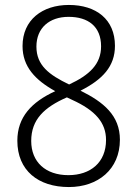

<svg xmlns="http://www.w3.org/2000/svg" viewBox="-20 -744 554 775"><path d="M258 11C375 11 464 -60 464 -180C464 -278 398 -332 305 -378C394 -423 444 -476 444 -559C444 -666 368 -724 258 -724C151 -724 71 -664 71 -558C71 -475 122 -421 203 -376C107 -332 50 -271 50 -176C50 -56 134 11 258 11ZM259 -403C178 -442 127 -480 127 -556C127 -631 179 -676 257 -676C336 -676 388 -637 388 -557C388 -485 341 -441 259 -403ZM256 -37C164 -37 106 -90 106 -175C106 -262 159 -311 250 -351L271 -341C366 -298 408 -248 408 -179C408 -88 345 -37 256 -37Z"/></svg>

Font: Noto Sans Malayalam SemiCondensed Light
Style: Regular
Weight: 300
Width: 4
Designer: Jelle Bosma - Monotype Design Team
Foundry: Monotype Imaging Inc.
Version: Version 2.104